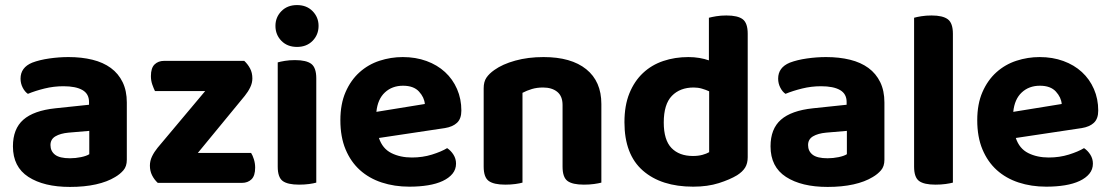

<svg xmlns="http://www.w3.org/2000/svg" viewBox="-20 -721 4382 757"><path d="M332 -113V-205L250 -198Q218 -195 198.5 -183.5Q179 -172 179 -149Q179 -125 197 -111Q215 -97 256 -97Q278 -97 299.5 -101.5Q321 -106 332 -113ZM480 -317V-91Q480 -65 466.5 -49.5Q453 -34 434 -23Q403 -4 358 6Q313 16 256 16Q153 16 92 -23.5Q31 -63 31 -144Q31 -213 72 -249Q113 -285 198 -294L331 -308V-319Q331 -351 305 -366Q279 -381 230 -381Q192 -381 155.5 -372Q119 -363 90 -351Q78 -359 69.5 -375.5Q61 -392 61 -411Q61 -455 107 -474Q136 -485 174.5 -490.5Q213 -496 250 -496Q302 -496 344.5 -485.5Q387 -475 417 -453Q447 -431 463.5 -397Q480 -363 480 -317Z M602 0Q588 -13 579.5 -30Q571 -47 571 -68Q571 -87 579.5 -104.5Q588 -122 601 -138L789 -362H591Q586 -372 580.5 -387.5Q575 -403 575 -421Q575 -453 589.5 -467Q604 -481 627 -481H943Q957 -468 966 -451Q975 -434 975 -412Q975 -394 966.5 -376.5Q958 -359 945 -343L760 -118H970Q976 -109 981 -93Q986 -77 986 -60Q986 -28 971.5 -14Q957 0 934 0H602Z M1227 -1Q1217 2 1199 4.5Q1181 7 1159 7Q1114 7 1094.5 -7.5Q1075 -22 1075 -64V-475Q1085 -478 1103 -481Q1121 -484 1143 -484Q1188 -484 1207.5 -469Q1227 -454 1227 -412ZM1151 -701Q1189 -701 1212.5 -677Q1236 -653 1236 -619Q1236 -584 1212.5 -560Q1189 -536 1151 -536Q1113 -536 1089.5 -560Q1066 -584 1066 -619Q1066 -653 1089.5 -677Q1113 -701 1151 -701Z M1474 -177Q1488 -135 1523 -117.5Q1558 -100 1604 -100Q1646 -100 1683 -111.5Q1720 -123 1743 -137Q1758 -127 1768 -111Q1778 -95 1778 -76Q1778 -53 1764 -36Q1750 -19 1725.5 -7.5Q1701 4 1667.5 9.5Q1634 15 1594 15Q1535 15 1485 -1.5Q1435 -18 1399 -50.5Q1363 -83 1342.5 -132Q1322 -181 1322 -247Q1322 -311 1342.5 -358Q1363 -405 1397.5 -436Q1432 -467 1476.5 -481.5Q1521 -496 1568 -496Q1619 -496 1661.5 -480.5Q1704 -465 1734.5 -437Q1765 -409 1782 -370Q1799 -331 1799 -285Q1799 -253 1782 -237Q1765 -221 1734 -216ZM1464 -280 1655 -311Q1653 -337 1632 -360Q1611 -383 1569 -383Q1526 -383 1497.5 -356.5Q1469 -330 1464 -280Z M2198 -307Q2198 -342 2177 -359Q2156 -376 2121 -376Q2097 -376 2077 -370Q2057 -364 2040 -355V-1Q2030 2 2012 4.5Q1994 7 1972 7Q1927 7 1907 -7.5Q1887 -22 1887 -64V-373Q1887 -399 1898 -415Q1909 -431 1929 -445Q1961 -468 2011.5 -482Q2062 -496 2123 -496Q2232 -496 2291.5 -448Q2351 -400 2351 -311V-1Q2340 2 2322 4.5Q2304 7 2282 7Q2237 7 2217.5 -7.5Q2198 -22 2198 -64V-307Z M2775 -483V-651Q2786 -654 2804 -657Q2822 -660 2844 -660Q2889 -660 2908.5 -645Q2928 -630 2928 -588V-101Q2928 -77 2918 -60.5Q2908 -44 2886 -30Q2858 -13 2814 1Q2770 15 2713 15Q2587 15 2514.5 -48.5Q2442 -112 2442 -239Q2442 -305 2461.5 -353Q2481 -401 2515 -433Q2549 -465 2595 -480.5Q2641 -496 2694 -496Q2717 -496 2737.5 -492.5Q2758 -489 2775 -483ZM2776 -361Q2763 -367 2747.5 -371.5Q2732 -376 2715 -376Q2661 -376 2629 -343Q2597 -310 2597 -238Q2597 -169 2627.5 -137.5Q2658 -106 2712 -106Q2733 -106 2749.5 -110.5Q2766 -115 2776 -121Z M3319 -113V-205L3237 -198Q3205 -195 3185.5 -183.5Q3166 -172 3166 -149Q3166 -125 3184 -111Q3202 -97 3243 -97Q3265 -97 3286.5 -101.5Q3308 -106 3319 -113ZM3467 -317V-91Q3467 -65 3453.5 -49.5Q3440 -34 3421 -23Q3390 -4 3345 6Q3300 16 3243 16Q3140 16 3079 -23.5Q3018 -63 3018 -144Q3018 -213 3059 -249Q3100 -285 3185 -294L3318 -308V-319Q3318 -351 3292 -366Q3266 -381 3217 -381Q3179 -381 3142.5 -372Q3106 -363 3077 -351Q3065 -359 3056.5 -375.5Q3048 -392 3048 -411Q3048 -455 3094 -474Q3123 -485 3161.5 -490.5Q3200 -496 3237 -496Q3289 -496 3331.5 -485.5Q3374 -475 3404 -453Q3434 -431 3450.5 -397Q3467 -363 3467 -317Z M3584 -64V-651Q3594 -654 3612.5 -657Q3631 -660 3653 -660Q3697 -660 3717 -645Q3737 -630 3737 -588V-1Q3726 2 3708 4.5Q3690 7 3668 7Q3623 7 3603.5 -7.5Q3584 -22 3584 -64Z M3985 -177Q3999 -135 4034 -117.5Q4069 -100 4115 -100Q4157 -100 4194 -111.5Q4231 -123 4254 -137Q4269 -127 4279 -111Q4289 -95 4289 -76Q4289 -53 4275 -36Q4261 -19 4236.5 -7.5Q4212 4 4178.5 9.5Q4145 15 4105 15Q4046 15 3996 -1.5Q3946 -18 3910 -50.5Q3874 -83 3853.5 -132Q3833 -181 3833 -247Q3833 -311 3853.5 -358Q3874 -405 3908.5 -436Q3943 -467 3987.5 -481.5Q4032 -496 4079 -496Q4130 -496 4172.5 -480.5Q4215 -465 4245.5 -437Q4276 -409 4293 -370Q4310 -331 4310 -285Q4310 -253 4293 -237Q4276 -221 4245 -216ZM3975 -280 4166 -311Q4164 -337 4143 -360Q4122 -383 4080 -383Q4037 -383 4008.5 -356.5Q3980 -330 3975 -280Z"/></svg>

Font: Baloo 2 Latin
Style: Bold
Weight: 400
Designer: Sarang Kulkarni and Ek Type
Foundry: Ek Type
Version: Version 1.001